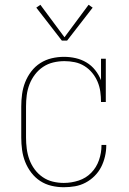

<svg xmlns="http://www.w3.org/2000/svg" viewBox="-20 -776 540 804"><path d="M247 8Q221 8 195.5 2Q170 -4 148.5 -18Q127 -32 111 -53Q95 -74 85.5 -98Q76 -122 72.5 -148Q69 -174 69 -200V-330Q69 -356 72.5 -382Q76 -408 85.5 -432Q95 -456 111 -477Q127 -498 149 -512Q171 -526 196.5 -532Q222 -538 248 -538Q273 -538 297 -532.5Q321 -527 342 -514.5Q363 -502 378.5 -482.5Q394 -463 403 -440V-530H423V-349H403Q403 -371 400 -392.5Q397 -414 388.5 -434Q380 -454 366 -471Q352 -488 333.5 -499.5Q315 -511 293.5 -515.5Q272 -520 250 -520Q250 -520 250 -520Q250 -520 250 -520Q226 -520 203 -514.5Q180 -509 160.5 -496Q141 -483 126.5 -464Q112 -445 103.5 -423Q95 -401 92 -377.5Q89 -354 89 -330V-200Q89 -177 92 -153.5Q95 -130 103 -108Q111 -86 125 -67Q139 -48 158.5 -34.5Q178 -21 201 -15.5Q224 -10 247 -10Q279 -10 309.5 -20Q340 -30 362 -52.5Q384 -75 394.5 -105.5Q405 -136 405 -167Q405 -168 405 -168Q405 -168 405 -169H425Q425 -168 425 -167.5Q425 -167 425 -167Q425 -144 419.5 -120.5Q414 -97 403.5 -76.5Q393 -56 376 -39Q359 -22 338 -11Q317 0 294 4Q271 8 247 8ZM261 -606H239L132 -744L149 -756L250 -620L351 -756L368 -744Z"/></svg>

Font: Iosevka Slab Thin
Style: Regular
Weight: 100
Monospace: yes
Designer: Belleve Invis
Foundry: Belleve Invis
Version: Version 11.1.0; ttfautohint (v1.8.3)